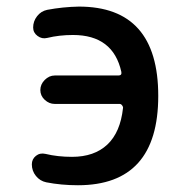

<svg xmlns="http://www.w3.org/2000/svg" viewBox="-20 -547 540 574"><path d="M195.3 -78.1Q261.7 -78.1 300.8 -114.7Q339.8 -151.4 347.7 -223.6Q348.6 -227.5 345.2 -231.9Q341.8 -236.3 337.9 -236.3H143.6Q127 -236.3 113.8 -248.5Q100.6 -260.7 100.6 -277.8Q100.6 -294.9 113.8 -308.1Q127 -321.3 143.6 -321.3H334Q344.7 -321.3 342.8 -332Q318.4 -442.4 198.2 -442.4Q157.2 -442.4 121.1 -433.6Q105.5 -429.7 92.3 -439.5Q79.1 -449.2 79.1 -464.8Q79.1 -483.4 90.8 -498.5Q102.5 -513.7 121.1 -517.6Q168 -526.4 215.8 -527.3Q453.1 -527.3 453.1 -260.3Q453.1 6.8 212.9 6.8Q163.1 6.8 118.2 -2Q99.6 -5.9 87.4 -21Q75.2 -36.1 75.2 -55.7Q75.2 -71.3 87.4 -81.1Q99.6 -90.8 116.2 -86.9Q152.3 -78.1 195.3 -78.1Z"/></svg>

Font: Rounded-X Mgen+ 2m medium
Style: Regular
Weight: 500
Designer: [Source Han Sans]
Ryoko NISHIZUKA  (kana & ideographs); Paul D. Hunt (Latin, Greek & Cyrillic); Wenlong ZHANG  (bopomofo
Version: Version 1.059.20150602